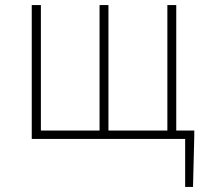

<svg xmlns="http://www.w3.org/2000/svg" viewBox="-20 -547 813 756"><path d="M674 -33H745V-13L740 189H709V0H105V-527H141V-33H372V-527H407V-33H639V-527H674Z"/></svg>

Font: Noto Sans Korean Thin
Style: Regular
Weight: 250
Designer: Ryoko NISHIZUKA  (kana & ideographs); Paul D. Hunt (Latin, Greek & Cyrillic); Wenlong ZHANG  (bopomofo); Sandoll Communi
Foundry: Adobe Systems Incorporated
Version: Version 1.0001;PS 1;hotconv 1.0.78;makeotf.lib2.5.61930